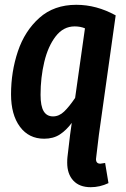

<svg xmlns="http://www.w3.org/2000/svg" viewBox="-20 -563 523 800"><path d="M418 116 432 200Q396 217 358 217Q311 217 285.5 189.5Q260 162 260 115Q260 100 261 92L272 -1L279 -51Q256 -20 229 -2.5Q202 15 164 15Q100 15 63 -35Q26 -85 26 -170Q26 -264 54.5 -349Q83 -434 144 -488.5Q205 -543 298 -543Q382 -543 462 -499L392 -1L381 91L380 100Q380 119 398 119Q400 119 418 116ZM293 -155 334 -445Q315 -453 291 -453Q244 -453 212 -411.5Q180 -370 164.5 -305Q149 -240 149 -168Q149 -121 162 -99.5Q175 -78 201 -78Q226 -78 247 -98Q268 -118 293 -155Z"/></svg>

Font: Fira Sans Extra Condensed Medium
Style: Italic
Weight: 500
Width: 3
Italic angle: -8°
Designer: Carrois Corporate & Edenspiekermann AG
Foundry: Carrois Corporate GbR & Edenspiekermann AG
Version: Version 4.203